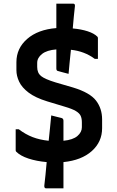

<svg xmlns="http://www.w3.org/2000/svg" viewBox="-20 -872 640 1053"><path d="M261 -239Q275 -235 292.5 -231Q310 -227 317 -225Q328 -222 328 -210V-100Q380 -105 404.5 -126Q429 -147 429 -174V-201Q429 -222 422.5 -236.5Q416 -251 396 -263Q376 -275 335 -287L239 -316Q174 -336 137 -364Q100 -392 85 -424Q70 -456 70 -487V-531Q70 -607 129 -658.5Q188 -710 289 -718V-852H381Q392 -852 391 -839Q388 -814 385 -782.5Q382 -751 379 -716Q425 -712 460.5 -700.5Q496 -689 514 -671Q517 -668 517 -663V-549H500Q444 -591 369 -599Q365 -565 362 -531Q359 -497 356 -467Q341 -471 323.5 -475.5Q306 -480 300 -482Q289 -483 289 -496V-601Q237 -597 210.5 -576Q184 -555 184 -527V-505Q184 -472 205 -455Q226 -438 285 -420L381 -392Q473 -364 506.5 -320.5Q540 -277 540 -217V-169Q540 -94 483.5 -43.5Q427 7 328 17V161H233Q222 161 223 146Q226 120 229.5 87Q233 54 236 17Q180 12 136 -2.5Q92 -17 69 -40Q66 -43 66 -48V-163H83Q120 -135 159 -120Q198 -105 247 -100Q251 -137 254.5 -172.5Q258 -208 261 -239Z"/></svg>

Font: Recursive Sn Lnr St SmB
Style: Regular
Weight: 600
Version: Version 1.079;hotconv 1.0.112;makeotfexe 2.5.65598; ttfautoh